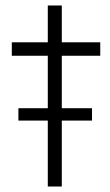

<svg xmlns="http://www.w3.org/2000/svg" viewBox="-20 -679 402 699"><path d="M154 0V-240H47V-285H154V-476H23V-525H154V-659H205V-525H345V-476H205V-285H315V-240H205V0Z"/></svg>

Font: Readex Pro ExtraLight
Style: Regular
Weight: 200
Designer: Bonnie Shaver-Troup, Thomas Jockin
Foundry: Lexend
Version: Version 1.203; ttfautohint (v1.8.3)